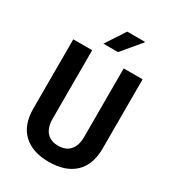

<svg xmlns="http://www.w3.org/2000/svg" viewBox="-197 -920 937 1039"><g transform="rotate(30 272.0 -400.5)"><path d="M300 -691H209L288 -812H398L399 -809ZM272 11Q169 11 112.5 -42.5Q56 -96 56 -198V-630H174V-202Q174 -148 199.5 -119Q225 -90 272 -90Q320 -90 345.5 -119Q371 -148 371 -202V-630H489V-198Q489 -96 432 -42.5Q375 11 272 11Z"/></g></svg>

Font: Pragati Narrow
Style: Bold
Weight: 700
Designer: Hector Gatti, Marcela Romero, Pablo Cosgaya and Nicolas Silva
Foundry: Omnibus-Type
Version: Version 1.010; ttfautohint (v1.3)